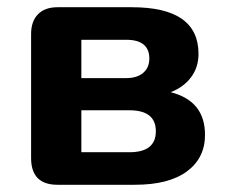

<svg xmlns="http://www.w3.org/2000/svg" viewBox="-20 -511 621 531"><path d="M353 0H139Q66 0 66 -74V-417Q66 -452 85 -471.5Q104 -491 139 -491H345Q529 -491 529 -362Q529 -325 508.5 -297.5Q488 -270 452 -256Q547 -232 547 -138Q547 -74 497 -37Q447 0 353 0ZM205 -401V-295H329Q359 -295 376 -309.5Q393 -324 393 -349Q393 -401 329 -401ZM205 -206V-90H338Q411 -90 411 -148Q411 -206 338 -206Z"/></svg>

Font: Nunito ExtraBold
Style: Regular
Weight: 800
Designer: Vernon Adams
Foundry: Vernon Adams
Version: Version 3.602